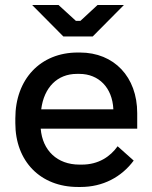

<svg xmlns="http://www.w3.org/2000/svg" viewBox="-20 -736 605 764"><path d="M232 -591H349L473 -716H368L300 -653H282L213 -716H108ZM290 8H301C389 8 463 -31 512 -97L448 -154C419 -113 372 -81 306 -81H296C208 -81 149 -137 142 -224H526V-286C526 -430 434 -527 298 -527H289C141 -527 41 -421 41 -265V-246C41 -94 141 8 290 8ZM144 -301C155 -388 208 -442 286 -442H296C373 -442 427 -387 431 -302V-301Z"/></svg>

Font: Fixel Text Medium
Style: Regular
Weight: 500
Width: 4
Designer: AlfaBravo + MacPaw
Foundry: Kyrylo Tkachov, Marchela Mozhyna, Serhii Makarenko, Maria Weinstein, Zakhar Kryvoshyya
Version: Version 1.211